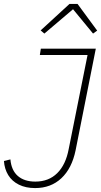

<svg xmlns="http://www.w3.org/2000/svg" viewBox="-30 -946 515 978"><path d="M178 -698H458L355 -180Q336 -88 282.5 -38Q229 12 149 12Q101 12 66 -5.5Q31 -23 12 -54Q-7 -85 -10 -126L23 -134Q28 -78 61 -49.5Q94 -21 150 -21Q218 -21 261.5 -64Q305 -107 320 -187L416 -666H173ZM324 -926H365L465 -790L444 -775L342 -899L196 -775L177 -791Z"/></svg>

Font: IBM Plex Sans ExtraLight
Style: Italic
Weight: 250
Italic angle: -11.31°
Designer: Mike Abbink, Paul van der Laan, Pieter van Rosmalen
Foundry: Bold Monday
Version: Version 3.201